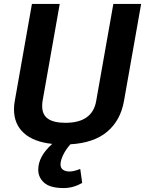

<svg xmlns="http://www.w3.org/2000/svg" viewBox="-20 -720 736 974"><path d="M696 -700 609 -208Q592 -110 524.5 -52.5Q457 5 337 12Q314 38 300.5 66Q287 94 287 114Q287 132 299.5 141Q312 150 332 150Q355 150 387 137L397 208Q351 234 304 234Q234 234 204 207Q174 180 174 141Q174 73 245 10Q150 0 100.5 -45.5Q51 -91 51 -165Q51 -188 55 -208L142 -700H283L196 -208Q194 -198 194 -181Q194 -138 223.5 -117.5Q253 -97 312 -97Q449 -97 468 -208L555 -700Z"/></svg>

Font: KoHo
Style: Bold Italic
Weight: 700
Italic angle: -10°
Version: Version 1.000; ttfautohint (v1.6)